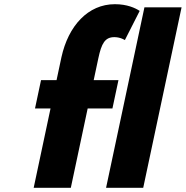

<svg xmlns="http://www.w3.org/2000/svg" viewBox="-20 -895 885 915"><path d="M249.5 -513H175.5L146.8 -378H220.8L140.5 0H317.5L397.8 -378H515.8L544.5 -513H426.5L448.6 -617C463.7 -688 480.1 -718 525.1 -718C554.1 -718 575.1 -704 575.1 -704L645.7 -843C624.7 -857 585.5 -875 527.5 -875C399.5 -875 305.6 -772 272.7 -622ZM485.5 0H662.5L845.3 -860H668.3Z"/></svg>

Font: Hussar Nova
Style: 76
Weight: 700
Foundry: Cannot Into Space Fonts
Version: Version 0.99